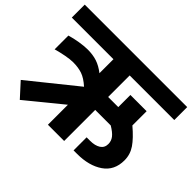

<svg xmlns="http://www.w3.org/2000/svg" viewBox="-151 -903 1154 1154"><g transform="rotate(45 425.5 -326.5)"><path d="M482 -557V-374H568V-477H706V-356Q765 -306 793 -265Q821 -224 821 -174Q821 -88 757 -44Q693 0 592 0H562V-111H592Q633 -111 658 -127Q683 -143 683 -175Q683 -201 667 -221.5Q651 -242 614 -264H482V0H344V-170L119 14L38 -75L336 -315Q297 -350 263.5 -361.5Q230 -373 186 -373Q161 -373 124 -366Q87 -359 52 -349V-466Q85 -476 124.5 -482.5Q164 -489 194 -489Q238 -489 273 -477.5Q308 -466 344 -438V-557H-10V-667H861V-557Z"/></g></svg>

Font: Biryani ExtraBold
Style: Regular
Weight: 800
Designer: Dan Reynolds and Mathieu Reguer
Foundry: Dan Reynolds and Mathieu Reguer
Version: Version 1.004; ttfautohint (v1.1) -l 5 -r 5 -G 72 -x 0 -D la